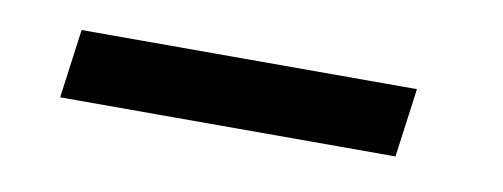

<svg xmlns="http://www.w3.org/2000/svg" viewBox="-26 -408 532 203"><g transform="rotate(10 240.0 -307.0)"><path d="M51 -344H411L401 -270H41Z"/></g></svg>

Font: Krub SemiBold
Style: Italic
Weight: 600
Italic angle: -8°
Designer: Ekaluck Peanpanawate
Foundry: Cadson Demak Co.,Ltd.
Version: Version 1.000; ttfautohint (v1.6)